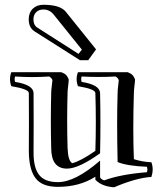

<svg xmlns="http://www.w3.org/2000/svg" viewBox="-20 -757 700 813"><path d="M383.8 -118.2Q387.7 -240.2 383.8 -362.8Q383.8 -379.9 310.1 -392.1Q298.8 -421.9 310.1 -451.2H521Q534.7 -445.8 540.8 -439.5Q546.9 -433.1 551.8 -420.9Q551.8 -412.1 549.3 -393.1Q546.9 -374 546.9 -362.8Q542 -202.1 546.9 -83Q582 -71.8 621.1 -69.8Q631.8 -41 621.1 -7.8Q557.1 -3.9 462.9 36.1Q409.7 32.2 383.8 3.9V-8.8Q316.9 34.2 225.1 34.2Q158.7 34.2 130.9 -2Q103 -38.1 102.1 -115.2Q103 -237.8 102.1 -362.8Q102.1 -379.9 27.8 -392.1Q17.1 -421.9 27.8 -451.2H239.7Q253.9 -445.8 260 -439.5Q266.1 -433.1 271 -420.9Q271 -412.1 268.6 -393.1Q266.1 -374 266.1 -362.8Q262.7 -249 266.1 -130.9Q268.1 -75.2 286.1 -65.9Q321.8 -75.2 383.8 -118.2ZM403.8 -362.8Q406.7 -235.8 403.8 -107.9Q313 -43 263.7 -43Q196.8 -43 196.8 -130.9Q193.8 -249 196.8 -362.8Q196.8 -376 199.5 -394.5Q202.1 -413.1 202.1 -418Q196.8 -429.2 188 -433.1Q115.7 -428.2 43.9 -433.1Q40 -421.9 43.9 -410.2Q121.1 -397.9 122.1 -362.8Q123 -238.8 122.1 -115.2Q121.1 -48.8 145 -17.3Q168.9 14.2 225.1 14.2Q298.8 14.2 403.8 -77.1V-5.9Q407.7 2 420.9 6.8Q490.7 -19 602.1 -27.8Q606 -40 602.1 -50.8Q518.1 -54.2 478 -70.8Q474.1 -245.1 478 -362.8Q478 -376 480.5 -394.5Q482.9 -413.1 482.9 -418Q478 -429.2 468.8 -433.1Q397.9 -429.2 325.7 -433.1Q321.8 -421.9 325.7 -410.2Q402.8 -397.9 403.8 -362.8ZM326.7 -546.9 208.5 -693.8Q190.9 -716.8 163.6 -716.8Q144.5 -716.8 133.1 -705.3Q121.6 -693.8 121.6 -674.8Q121.6 -649.9 139.6 -639.2L312.5 -528.8ZM258.8 -707 386.7 -547.9 353.5 -502H318.8L126.5 -624Q101.6 -640.1 101.6 -674.8Q101.6 -703.1 118.7 -720Q135.7 -736.8 163.6 -736.8Q234.9 -736.8 258.8 -707Z"/></svg>

Font: Jacques Francois Shadow
Style: Regular
Weight: 400
Designer: Alexei Vanyashin, Nikita Kanarev (i@xarsok.ru)
Foundry: Cyreal (www.cyreal.org)
Version: Version 1.003